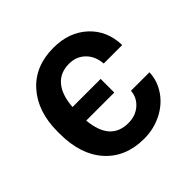

<svg xmlns="http://www.w3.org/2000/svg" viewBox="-145 -673 818 818"><g transform="rotate(-45 264.5 -264.0)"><path d="M280.3 -85Q323.7 -85 353 -110.4Q382.3 -135.7 385.3 -174.8H496.6Q495.1 -125 465.8 -82Q436.5 -39.1 387.2 -14.6Q337.9 9.8 281.2 9.8Q169.9 9.8 105.5 -62.3Q41 -134.3 41 -260.3V-272.5Q41 -393.1 105.5 -465.6Q169.9 -538.1 281.2 -538.1Q375 -538.1 434.8 -482.9Q494.6 -427.7 496.6 -338.9H385.3Q381.8 -385.7 353 -414.3Q324.2 -442.9 279.8 -442.9Q226.1 -442.9 195.6 -406.7Q165 -370.6 160.2 -301.8H329.6V-219.7H160.6Q172.9 -85 280.3 -85Z"/></g></svg>

Font: Roboto-o Medium
Style: Regular
Weight: 500
Designer: Google
Version: Version 2.134; 2016; ttfautohint (v1.6)